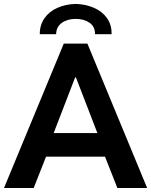

<svg xmlns="http://www.w3.org/2000/svg" viewBox="-21 -937 753 957"><path d="M296.9 -719.7H414.6L712.4 0H564L502.4 -156.2H208.5L147 0H-1ZM535.2 -766.6H452.6Q453.1 -804.2 425.5 -823.5Q397.9 -842.8 356 -842.8Q314.9 -842.8 287.1 -823Q259.3 -803.2 258.8 -766.6H177.2Q177.2 -813.5 201.2 -846.9Q225.1 -880.4 265.6 -898.2Q306.2 -916 356 -917.5Q405.8 -916 447 -898.2Q488.3 -880.4 512.2 -846.9Q536.1 -813.5 535.2 -766.6ZM464.4 -273.9 357.4 -551.3H353.5L246.6 -273.9Z"/></svg>

Font: Reddit Sans
Style: Bold
Weight: 700
Designer: Stephen Hutchings
Foundry: Reddit
Version: Version 1.013